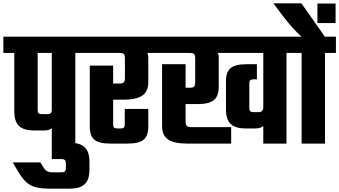

<svg xmlns="http://www.w3.org/2000/svg" viewBox="-40 -854 2018 1142"><path d="M472 -636V-539H408V0H268V-92Q255 -78 222 -78H160Q102 -78 73.5 -104.5Q45 -131 45 -191V-539H-20V-636ZM268 -202V-539H184V-201Q184 -186 189.5 -180.5Q195 -175 210 -175H242Q256 -175 262 -181Q268 -187 268 -202Z M377 -5Q435 -5 463.5 21.5Q492 48 492 107V156Q492 215 463.5 241.5Q435 268 377 268H249Q177 268 139 246Q101 224 68 167L36 112H200L222 147Q237 171 270 171H321Q340 171 346 165.5Q352 160 352 140V123Q352 104 346 98Q340 92 321 92H268V-5Z M902 -636V-539H836Q842 -530 842 -514V-365Q842 -310 806.5 -285.5Q771 -261 693 -261H633V-113Q633 -100 638.5 -95Q644 -90 659 -90H681Q702 -90 702 -113V-206H842V-99Q842 -47 814.5 -23.5Q787 0 720 0H615Q548 0 521 -23.5Q494 -47 494 -99V-464H633V-357H670Q689 -357 696 -364Q703 -371 703 -390V-506Q703 -526 696.5 -532.5Q690 -539 670 -539H432V-636Z M1729 -636V-539H1664V0H1526V-105Q1512 -90 1478 -90H1419Q1361 -90 1332.5 -116.5Q1304 -143 1304 -203V-373Q1304 -425 1331.5 -448.5Q1359 -472 1426 -472H1488V-382H1468Q1454 -382 1448.5 -377Q1443 -372 1443 -359V-213Q1443 -198 1448.5 -192.5Q1454 -187 1468 -187H1498Q1526 -187 1526 -216V-539H1254Q1261 -531 1261 -514V-339Q1261 -283 1232.5 -259Q1204 -235 1137 -235H1064V-131Q1064 -112 1071 -105Q1078 -98 1097 -98H1335V0H1074Q995 0 959.5 -24.5Q924 -49 924 -104V-472H1064V-332H1088Q1107 -332 1114 -339Q1121 -346 1121 -365V-506Q1121 -526 1114.5 -532.5Q1108 -539 1088 -539H862V-636Z M1958 -636V-539H1893V0H1754V-539H1689V-636H1754Q1707 -676 1647 -753L1586 -834H1753L1892 -636ZM1956 -833V-717H1848V-833Z"/></svg>

Font: Teko Semibold
Style: Regular
Weight: 600
Designer: Manushi Parikh, Jonny Pinhorn
Foundry: Indian Type Foundry
Version: Version 1.105;PS 1.0;hotconv 1.0.78;makeotf.lib2.5.61930; tt